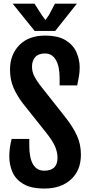

<svg xmlns="http://www.w3.org/2000/svg" viewBox="-20 -1039 497 1066"><path d="M31.7 -168.9Q31.7 -195.8 34.9 -218.8Q38.1 -241.7 44.4 -267.6H142.6V-230.5Q142.6 -163.1 163.1 -127.2Q183.6 -91.3 226.1 -91.3Q299.3 -91.3 299.3 -163.1Q299.3 -190.9 287.4 -221.7Q275.4 -252.4 240.7 -296.9L108.9 -462.4Q74.2 -507.3 54.9 -552.2Q35.6 -597.2 35.6 -652.3Q35.6 -735.4 87.2 -788.3Q138.7 -841.3 230 -841.3Q303.7 -841.3 345.7 -814.7Q387.7 -788.1 405 -747.6Q422.4 -707 422.4 -664.6Q422.4 -637.7 418.2 -615Q414.1 -592.3 408.7 -564.9H311V-605Q311 -670.9 290 -706.5Q269 -742.2 230 -742.2Q194.3 -742.2 176 -722.4Q157.7 -702.6 157.7 -669.4Q157.7 -641.1 169.4 -617.9Q181.2 -594.7 199.2 -570.3L346.2 -383.8Q386.7 -331.5 408 -284.4Q429.2 -237.3 429.2 -179.7Q429.2 -93.3 374 -42.7Q318.8 7.8 227.1 7.8Q151.9 7.8 109.1 -17.8Q66.4 -43.5 49.1 -84Q31.7 -124.5 31.7 -168.9ZM285.2 -1018.6H406.7L286.6 -867.2H172.4L50.3 -1018.6H171.4L212.4 -955.1L231.9 -927.7L251.5 -955.1Z"/></svg>

Font: Fjalla One
Style: Regular
Weight: 400
Designer: Irina Smirnova, Eben Sorkin
Foundry: Sorkin Type
Version: Version 1.002; ttfautohint (v1.8.4.7-5d5b);gftools[0.9.25]